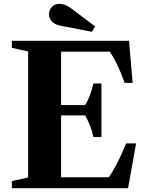

<svg xmlns="http://www.w3.org/2000/svg" viewBox="-20 -983 771 1003"><path d="M554 -713H299V-434H425Q454 -483 468 -547H510V-267H468Q455 -327 425 -380H299V-57H548Q591 -116 639 -234H691L649 0H42V-37L127 -56V-714L42 -733V-770H654L673 -550H631Q598 -646 554 -713ZM477 -845 460 -817 295 -849Q265 -855 250.5 -871.5Q236 -888 236 -909Q236 -931 251 -947Q266 -963 291 -963Q320 -963 352 -939Z"/></svg>

Font: Libre Caslon Text
Style: Bold
Weight: 700
Designer: Pablo Impallari, Rodrigo Fuenzalida
Foundry: Pablo Impallari, Rodrigo Fuenzalida
Version: Version 1.002